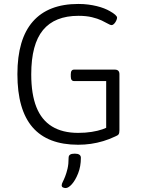

<svg xmlns="http://www.w3.org/2000/svg" viewBox="-20 -726 712 971"><path d="M375 6Q221 6 144.5 -82.5Q68 -171 68 -351Q68 -528 146 -617Q224 -706 376 -706Q403 -706 426 -703Q449 -700 469.5 -695Q490 -690 506.5 -683.5Q523 -677 535 -670Q553 -660 562.5 -651.5Q572 -643 572 -637Q572 -632 569.5 -625.5Q567 -619 563 -613Q559 -607 554 -603Q549 -599 544 -599Q538 -599 526 -606Q514 -613 494 -622.5Q474 -632 445 -639Q416 -646 377 -646Q257 -646 197.5 -574Q138 -502 138 -350Q138 -250 164 -184.5Q190 -119 243 -86.5Q296 -54 375 -54Q412 -54 443.5 -59Q475 -64 498 -72Q521 -80 534 -89L517 -45V-316H355Q338 -316 338 -339V-351Q338 -374 355 -374H560Q584 -374 584 -351V-68Q584 -53 580 -47Q576 -41 563 -36Q534 -22 502.5 -12.5Q471 -3 439.5 1.5Q408 6 375 6ZM312 225Q305 225 298.5 222Q292 219 292 211Q292 204 297.5 193.5Q303 183 309.5 166.5Q316 150 321.5 127Q327 104 327 72Q327 61 334.5 56Q342 51 358 51Q389 51 389 72Q389 116 375 151Q361 186 343.5 205.5Q326 225 312 225Z"/></svg>

Font: Asap Light
Style: Regular
Weight: 300
Designer: Pablo Cosgaya
Foundry: Omnibus-Type
Version: Version 3.001